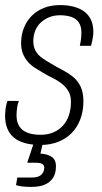

<svg xmlns="http://www.w3.org/2000/svg" viewBox="-22 -558 400 755"><path d="M138 12Q102 12 75.5 4.5Q49 -3 32 -17.5Q15 -32 6.5 -53.5Q-2 -75 -2 -101Q-2 -114 0 -130.5Q2 -147 7 -161H52Q47 -148 45 -132Q43 -116 43 -104Q43 -79 53.5 -62Q64 -45 85 -36.5Q106 -28 138 -28Q166 -28 188 -37.5Q210 -47 225.5 -64Q241 -81 249 -105Q257 -129 257 -157Q257 -182 247.5 -198.5Q238 -215 222 -228Q206 -241 186.5 -250.5Q167 -260 147 -272Q131 -281 115.5 -291Q100 -301 88 -314.5Q76 -328 68.5 -346Q61 -364 61 -389Q61 -421 72 -448.5Q83 -476 103 -496Q123 -516 151 -527Q179 -538 214 -538Q244 -538 268.5 -531.5Q293 -525 310 -512Q327 -499 336 -479.5Q345 -460 345 -433Q345 -421 342.5 -407Q340 -393 336 -378H292Q297 -403 297.5 -413Q298 -423 298 -430Q298 -456 287 -471Q276 -486 257 -492Q238 -498 214 -498Q189 -498 169.5 -489.5Q150 -481 136 -467Q122 -453 115.5 -434.5Q109 -416 109 -397Q109 -373 118.5 -357Q128 -341 143.5 -330Q159 -319 177 -309Q198 -296 220.5 -284.5Q243 -273 263 -257.5Q283 -242 294.5 -218.5Q306 -195 306 -160Q306 -120 293.5 -88Q281 -56 259 -34Q237 -12 206 0Q175 12 138 12ZM102 177Q84 177 68.5 175.5Q53 174 41 170L46 140H105Q129 140 140.5 129Q152 118 152 101Q152 91 143.5 86.5Q135 82 120 82H85L116 -11H150L137 46Q162 47 180 58Q198 69 198 96Q198 121 189 137Q180 153 165.5 162Q151 171 134.5 174Q118 177 102 177Z"/></svg>

Font: Archivo Condensed Thin
Style: Italic
Weight: 250
Width: 3
Italic angle: -10°
Designer: Hector Gatti
Foundry: Omnibus-Type
Version: Version 2.001